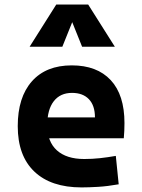

<svg xmlns="http://www.w3.org/2000/svg" viewBox="-20 -815 626 845"><path d="M338.9 9.8Q204.4 9.8 131.3 -59.8Q58.1 -129.4 58.1 -259.8Q58.1 -386.7 120.3 -457Q182.5 -527.3 295.9 -527.3Q406.7 -527.3 467.3 -462.4Q527.8 -397.4 527.8 -273.4Q527.8 -238.3 524.8 -206.5H145V-298.3H397.9Q397.9 -350.5 371.3 -378.4Q344.7 -406.2 296.9 -406.2Q245.1 -406.2 216.6 -369.4Q188 -332.5 188 -264.6Q188 -191.5 230.3 -153.4Q272.6 -115.2 350.6 -115.2Q385.8 -115.2 420 -118.9Q454.1 -122.6 489.7 -128.9L502.4 -3.9Q452.8 4.9 411.7 7.3Q370.5 9.8 338.9 9.8ZM110.4 -609.4 227.5 -794.9H368.2L485.4 -609.4H341.3L293 -729.5H302.7L254.4 -609.4Z"/></svg>

Font: Cascadia Mono PL
Style: Regular
Weight: 400
Monospace: yes
Designer: Aaron Bell
Foundry: Saja Typeworks
Version: Version 2102.003